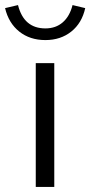

<svg xmlns="http://www.w3.org/2000/svg" viewBox="-66 -737 356 757"><path d="M75 0V-488H148V0ZM113 -579Q52 -579 10 -612.5Q-32 -646 -46 -705L5 -717Q28 -625 113 -625Q154 -625 181.5 -649Q209 -673 220 -717L270 -705Q257 -646 215 -612.5Q173 -579 113 -579Z"/></svg>

Font: Red Hat Text
Style: Regular
Weight: 400
Designer: Pentagram, MCKL
Foundry: MCKL
Version: Version 1.030